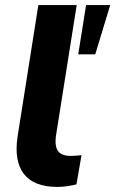

<svg xmlns="http://www.w3.org/2000/svg" viewBox="-20 -725 454 756"><path d="M206 11Q114 11 74.5 -39.5Q35 -90 49 -186L131 -705H282L200 -188Q197 -162 201.5 -145Q206 -128 220.5 -119.5Q235 -111 258 -111Q269 -111 279.5 -112Q290 -113 301 -114L281 1Q265 5 245.5 8Q226 11 206 11ZM288 -511 319 -705H414L355 -511Z"/></svg>

Font: Nunito Sans 12pt ExtraBold
Style: Italic
Weight: 800
Italic angle: -9°
Designer: Vernon Adams
Foundry: Vernon Adams
Version: Version 3.101;gftools[0.9.27]